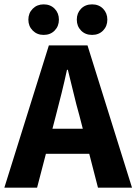

<svg xmlns="http://www.w3.org/2000/svg" viewBox="-26 -860 625 880"><path d="M-6 0 198 -652H375L579 0H423L338 -330Q324 -379 311 -434Q298 -489 285 -540H281Q270 -489 256.5 -434Q243 -379 230 -330L144 0ZM128 -155V-270H442V-155ZM174 -700Q144 -700 124 -720Q104 -740 104 -770Q104 -800 124 -820Q144 -840 174 -840Q205 -840 224.5 -820Q244 -800 244 -770Q244 -740 224.5 -720Q205 -700 174 -700ZM396 -700Q365 -700 345.5 -720Q326 -740 326 -770Q326 -800 345.5 -820Q365 -840 396 -840Q427 -840 446.5 -820Q466 -800 466 -770Q466 -740 446.5 -720Q427 -700 396 -700Z"/></svg>

Font: Mada
Style: Bold
Weight: 700
Designer: Khaled Hosny
Version: Version 1.5